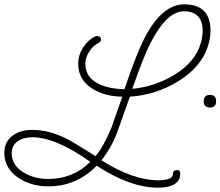

<svg xmlns="http://www.w3.org/2000/svg" viewBox="-37 -796 1015 884"><path d="M690 68Q563 68 408 -33Q316 62 185 62Q109 62 51 25Q-17 -19 -17 -92Q-17 -145 23 -173Q58 -198 112 -198Q187 -198 266 -159Q283 -151 317 -130.5Q351 -110 403 -77Q423 -101 441 -134Q459 -167 476 -208L526 -351Q447 -352 391 -386Q323 -427 323 -502Q323 -543 346 -578Q369 -613 402 -629Q404 -630 409 -630Q428 -630 428 -613Q428 -603 414 -597Q395 -587 379 -566Q356 -535 356 -502Q356 -440 417 -410Q464 -387 536 -385Q565 -472 589 -532Q613 -592 631 -626Q711 -776 811 -776Q932 -776 932 -655Q932 -622 922 -589Q892 -487 779 -419Q677 -358 561 -351L507 -199Q491 -154 471 -119Q451 -84 430 -58Q576 34 691 34Q759 34 759 6Q759 -13 778 -13Q793 -13 793 2Q793 68 690 68ZM572 -387Q625 -392 673.5 -408.5Q722 -425 765 -451Q864 -511 888 -600Q896 -630 896 -654Q896 -744 810 -744Q731 -744 657 -600Q640 -568 619 -514.5Q598 -461 572 -387ZM930 -301Q901 -301 901 -330Q901 -359 930 -359Q958 -359 958 -330Q958 -301 930 -301ZM184 28Q300 28 379 -51Q219 -164 112 -164Q72 -164 46 -147Q17 -127 17 -91Q17 -34 73 -1Q123 28 184 28Z"/></svg>

Font: Send Flowers
Style: Regular
Weight: 400
Designer: Robert E. Leuschke
Foundry: Robert E. Leuschke
Version: Version 1.010; ttfautohint (v1.8.4.7-5d5b)